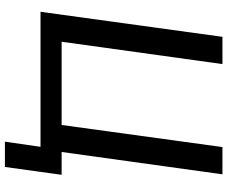

<svg xmlns="http://www.w3.org/2000/svg" viewBox="-92 -689 926 782"><g transform="rotate(90 371.0 -298.0)"><path d="M557 145H660L692 -86H599L690 -741H579L489 -86H150L241 -741H130L28 0H578Z"/></g></svg>

Font: Cheyenne Sans Medium
Style: Italic
Weight: 500
Italic angle: -8.13011°
Designer: The Public Sans project authors (U.S. Web Design System), Libre Franklin designed by Pablo Impallari and Rodrigo Fuenzal
Foundry: The Cheyenne Sans Project Authors
Version: Version 2.007